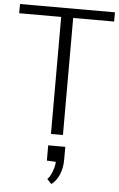

<svg xmlns="http://www.w3.org/2000/svg" viewBox="-64 -759 674 1083"><g transform="rotate(5 273.0 -217.0)"><path d="M242.2 0V-662.6H4.4V-714.8H542V-662.6H310.1V0ZM269 281.2 243.7 254.9Q254.4 245.6 263.2 227.5Q272 209.5 277.6 189.5Q283.2 169.4 283.2 154.3L232.4 151.9V65.4H329.1V135.3Q329.1 171.9 320.8 200.4Q312.5 229 299.1 249Q285.6 269 269 281.2Z"/></g></svg>

Font: Pontano Sans Light
Style: Regular
Weight: 300
Designer: Vernon Adams
Foundry: Vernon Adams
Version: Version 2.001